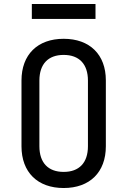

<svg xmlns="http://www.w3.org/2000/svg" viewBox="-20 -935 640 965"><path d="M460 -840V-915H140V-840ZM300 10C431 10 512 -69 512 -200V-531C512 -661 431 -740 300 -740C169 -740 88 -661 88 -530V-200C88 -69 169 10 300 10ZM300 -71C222 -71 178 -117 178 -200V-530C178 -613 222 -659 300 -659C378 -659 422 -613 422 -530V-200C422 -117 378 -71 300 -71Z"/></svg>

Font: Tekne LDO
Style: Regular
Weight: 400
Monospace: yes
Designer: Alessio Laiso, Mario Rullo, Paolo Rosset
Foundry: Alessio Laiso
Version: Version 1.000;hotconv 1.0.109;makeotfexe 2.5.65596